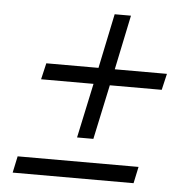

<svg xmlns="http://www.w3.org/2000/svg" viewBox="-47 -657 694 704"><g transform="rotate(5 300.0 -304.5)"><path d="M249 -148 292 -349H99L113 -409H305L347 -610H407L365 -409H557L543 -349H352L309 -148ZM25 1 38 -60H483L470 1Z"/></g></svg>

Font: Red Hat Mono
Style: Italic
Weight: 400
Italic angle: -12°
Monospace: yes
Designer: Pentagram, MCKL
Foundry: MCKL
Version: Version 1.030